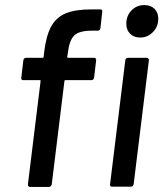

<svg xmlns="http://www.w3.org/2000/svg" viewBox="-20 -737 644 757"><path d="M247 -525 245 -513Q245 -509 249 -509H351Q355 -509 357.5 -506Q360 -503 359 -499L351 -431Q349 -421 340 -421H238Q234 -421 234 -417L184 -10Q183 -6 180 -3Q177 0 173 0H99Q90 0 90 -10L140 -417Q141 -418 140 -419.5Q139 -421 137 -421H72Q62 -421 64 -431L72 -499Q74 -509 83 -509H148Q152 -509 152 -513L154 -531Q162 -597 182 -633Q202 -669 239.5 -684.5Q277 -700 342 -700H375Q385 -700 383 -690L376 -626Q374 -616 365 -616H341Q292 -616 272.5 -597Q253 -578 247 -525ZM478 -643Q478 -675 498.5 -696Q519 -717 549 -717Q574 -717 589 -702.5Q604 -688 604 -663Q604 -632 583 -610.5Q562 -589 533 -589Q508 -589 493 -604Q478 -619 478 -643ZM414 -11 474 -499Q474 -503 477 -506Q480 -509 484 -509H558Q567 -509 567 -499L507 -11Q505 -1 496 -1H422Q412 -1 414 -11Z"/></svg>

Font: Barlow Medium
Style: Italic
Weight: 500
Italic angle: -7°
Designer: Jeremy Tribby
Foundry: Tribby Type
Version: Version 1.408